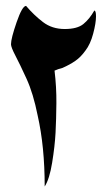

<svg xmlns="http://www.w3.org/2000/svg" viewBox="-20 -643 371 665"><path d="M275.9 -467.8Q259.8 -445.3 241.2 -432.4Q222.7 -419.4 196.3 -407.7Q182.1 -404.3 168.9 -398.4Q175.8 -341.3 175.3 -285.6Q174.8 -230 172.4 -183.3Q169.9 -136.7 160.6 -79.6Q151.4 -22.5 134.8 2.9Q134.8 -135.3 110.4 -243.2Q95.2 -319.3 72 -370.1Q48.8 -420.9 33.4 -450.2Q18.1 -479.5 18.1 -489.7Q18.1 -509.8 37.6 -566.2Q57.1 -622.6 70.3 -622.6Q97.2 -590.8 128.7 -566.7Q160.2 -542.5 204.1 -542.5Q247.6 -542.5 268.8 -559.8Q290 -577.1 306.6 -606.4Q312.5 -606.4 312.5 -586.4Q312.5 -563 302.7 -526.4Q293 -489.7 275.9 -467.8Z"/></svg>

Font: IranNastaliq
Style: Regular
Weight: 400
Designer: Hossein Zahedi
Version: Version 1.5